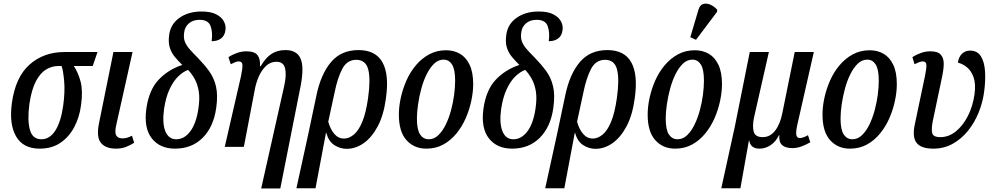

<svg xmlns="http://www.w3.org/2000/svg" viewBox="-20 -830 5611 1085"><path d="M204 10Q111 10 71 -59Q31 -128 47 -247Q67 -394 147 -465Q227 -536 344 -536H531L504 -457H397Q423 -418 436 -366.5Q449 -315 438 -236Q429 -167 399.5 -111.5Q370 -56 321.5 -23Q273 10 204 10ZM214 -43Q261 -43 292.5 -92Q324 -141 337 -232Q348 -311 342.5 -372Q337 -433 328 -457H310Q273 -457 240 -437Q207 -417 182.5 -370Q158 -323 146 -242Q134 -150 149 -96.5Q164 -43 214 -43Z M636 10Q577 10 550.5 -22.5Q524 -55 539 -131L621 -536H729L637 -124Q627 -81 637 -64.5Q647 -48 671 -48Q686 -48 698 -51.5Q710 -55 726 -63L738 -23Q716 -9 691 0.5Q666 10 636 10Z M969 10Q883 10 837.5 -48.5Q792 -107 807 -216Q822 -322 876.5 -379.5Q931 -437 1010 -463Q987 -486 968 -508.5Q949 -531 939.5 -560.5Q930 -590 936 -633Q944 -694 994.5 -729.5Q1045 -765 1119 -765Q1172 -765 1203 -748.5Q1234 -732 1246 -707.5Q1258 -683 1254 -660Q1250 -628 1229 -612.5Q1208 -597 1176 -597Q1183 -647 1170 -682.5Q1157 -718 1108 -718Q1071 -718 1048 -698.5Q1025 -679 1021 -649Q1016 -617 1024.5 -595Q1033 -573 1051.5 -552Q1070 -531 1098 -503Q1134 -466 1161.5 -428.5Q1189 -391 1200.5 -342Q1212 -293 1202 -221Q1187 -113 1125.5 -51.5Q1064 10 969 10ZM976 -43Q1022 -43 1055.5 -88Q1089 -133 1101 -215Q1110 -274 1103 -315Q1096 -356 1079.5 -385Q1063 -414 1043 -435Q1015 -425 987.5 -398.5Q960 -372 938.5 -326.5Q917 -281 907 -214Q896 -133 914.5 -88Q933 -43 976 -43Z M1456 235 1586 -344Q1600 -407 1591 -444Q1582 -481 1542 -481Q1509 -481 1484 -458Q1459 -435 1442.5 -397.5Q1426 -360 1419 -319L1358 0H1250L1342 -400Q1351 -443 1350 -463Q1349 -483 1329 -483Q1320 -483 1308.5 -478.5Q1297 -474 1284 -467L1271 -507Q1294 -522 1320 -531Q1346 -540 1372 -540Q1419 -540 1435.5 -518Q1452 -496 1449 -456H1453Q1482 -505 1515 -526Q1548 -547 1593 -547Q1657 -547 1678 -500Q1699 -453 1680 -350L1564 235Z M1768 -290Q1793 -411 1850.5 -479Q1908 -547 2006 -547Q2103 -547 2141.5 -477.5Q2180 -408 2161 -275Q2148 -178 2114 -115Q2080 -52 2034.5 -20.5Q1989 11 1939 11Q1902 11 1869.5 -10Q1837 -31 1824 -79H1822L1763 234H1655L1722 -72ZM1924 -47Q1952 -47 1979 -69Q2006 -91 2027 -141Q2048 -191 2060 -276Q2075 -382 2061 -437Q2047 -492 1993 -492Q1941 -492 1914 -440.5Q1887 -389 1870 -304L1835 -142Q1847 -99 1869.5 -73Q1892 -47 1924 -47Z M2389 10Q2320 10 2277 -38Q2234 -86 2234 -182Q2234 -228 2245 -278Q2256 -328 2277 -375.5Q2298 -423 2330.5 -461.5Q2363 -500 2405.5 -523Q2448 -546 2501 -546Q2544 -546 2578.5 -526.5Q2613 -507 2633.5 -464.5Q2654 -422 2654 -354Q2654 -311 2643.5 -261Q2633 -211 2612.5 -163.5Q2592 -116 2560 -76.5Q2528 -37 2485.5 -13.5Q2443 10 2389 10ZM2403 -43Q2433 -43 2457 -66Q2481 -89 2499 -126Q2517 -163 2529 -207.5Q2541 -252 2546.5 -295.5Q2552 -339 2552 -374Q2552 -438 2534.5 -465.5Q2517 -493 2487 -493Q2457 -493 2433.5 -470.5Q2410 -448 2391.5 -411Q2373 -374 2361 -329.5Q2349 -285 2342.5 -240.5Q2336 -196 2336 -160Q2336 -97 2354 -70Q2372 -43 2403 -43Z M2874 10Q2788 10 2742.5 -48.5Q2697 -107 2712 -216Q2727 -322 2781.5 -379.5Q2836 -437 2915 -463Q2892 -486 2873 -508.5Q2854 -531 2844.5 -560.5Q2835 -590 2841 -633Q2849 -694 2899.5 -729.5Q2950 -765 3024 -765Q3077 -765 3108 -748.5Q3139 -732 3151 -707.5Q3163 -683 3159 -660Q3155 -628 3134 -612.5Q3113 -597 3081 -597Q3088 -647 3075 -682.5Q3062 -718 3013 -718Q2976 -718 2953 -698.5Q2930 -679 2926 -649Q2921 -617 2929.5 -595Q2938 -573 2956.5 -552Q2975 -531 3003 -503Q3039 -466 3066.5 -428.5Q3094 -391 3105.5 -342Q3117 -293 3107 -221Q3092 -113 3030.5 -51.5Q2969 10 2874 10ZM2881 -43Q2927 -43 2960.5 -88Q2994 -133 3006 -215Q3015 -274 3008 -315Q3001 -356 2984.5 -385Q2968 -414 2948 -435Q2920 -425 2892.5 -398.5Q2865 -372 2843.5 -326.5Q2822 -281 2812 -214Q2801 -133 2819.5 -88Q2838 -43 2881 -43Z M3174 -290Q3199 -411 3256.5 -479Q3314 -547 3412 -547Q3509 -547 3547.5 -477.5Q3586 -408 3567 -275Q3554 -178 3520 -115Q3486 -52 3440.5 -20.5Q3395 11 3345 11Q3308 11 3275.5 -10Q3243 -31 3230 -79H3228L3169 234H3061L3128 -72ZM3330 -47Q3358 -47 3385 -69Q3412 -91 3433 -141Q3454 -191 3466 -276Q3481 -382 3467 -437Q3453 -492 3399 -492Q3347 -492 3320 -440.5Q3293 -389 3276 -304L3241 -142Q3253 -99 3275.5 -73Q3298 -47 3330 -47Z M3795 10Q3726 10 3683 -38Q3640 -86 3640 -182Q3640 -228 3651 -278Q3662 -328 3683 -375.5Q3704 -423 3736.5 -461.5Q3769 -500 3811.5 -523Q3854 -546 3907 -546Q3950 -546 3984.5 -526.5Q4019 -507 4039.5 -464.5Q4060 -422 4060 -354Q4060 -311 4049.5 -261Q4039 -211 4018.5 -163.5Q3998 -116 3966 -76.5Q3934 -37 3891.5 -13.5Q3849 10 3795 10ZM3809 -43Q3839 -43 3863 -66Q3887 -89 3905 -126Q3923 -163 3935 -207.5Q3947 -252 3952.5 -295.5Q3958 -339 3958 -374Q3958 -438 3940.5 -465.5Q3923 -493 3893 -493Q3863 -493 3839.5 -470.5Q3816 -448 3797.5 -411Q3779 -374 3767 -329.5Q3755 -285 3748.5 -240.5Q3742 -196 3742 -160Q3742 -97 3760 -70Q3778 -43 3809 -43ZM3913 -605 3881 -620 3927 -775Q3935 -802 3954 -807.5Q3973 -813 3994.5 -803.5Q4016 -794 4033 -775L4032 -763Z M4056 234 4132 -112 4217 -536H4325L4241 -166Q4231 -119 4239 -87Q4247 -55 4290 -55Q4332 -55 4360.5 -92Q4389 -129 4401 -191L4471 -536H4579L4485 -122Q4477 -85 4480 -67.5Q4483 -50 4500 -50Q4509 -50 4521.5 -54.5Q4534 -59 4546 -66L4559 -26Q4533 -11 4508 -2Q4483 7 4458 7Q4420 7 4400.5 -9.5Q4381 -26 4384 -66H4382Q4364 -29 4334.5 -9.5Q4305 10 4272 10Q4222 10 4214 -35H4212L4164 234Z M4783 10Q4714 10 4671 -38Q4628 -86 4628 -182Q4628 -228 4639 -278Q4650 -328 4671 -375.5Q4692 -423 4724.5 -461.5Q4757 -500 4799.5 -523Q4842 -546 4895 -546Q4938 -546 4972.5 -526.5Q5007 -507 5027.5 -464.5Q5048 -422 5048 -354Q5048 -311 5037.5 -261Q5027 -211 5006.5 -163.5Q4986 -116 4954 -76.5Q4922 -37 4879.5 -13.5Q4837 10 4783 10ZM4797 -43Q4827 -43 4851 -66Q4875 -89 4893 -126Q4911 -163 4923 -207.5Q4935 -252 4940.5 -295.5Q4946 -339 4946 -374Q4946 -438 4928.5 -465.5Q4911 -493 4881 -493Q4851 -493 4827.5 -470.5Q4804 -448 4785.5 -411Q4767 -374 4755 -329.5Q4743 -285 4736.5 -240.5Q4730 -196 4730 -160Q4730 -97 4748 -70Q4766 -43 4797 -43Z M5254 10Q5185 10 5159.5 -23Q5134 -56 5150 -129L5207 -400Q5216 -443 5215 -463Q5214 -483 5194 -483Q5185 -483 5173.5 -478.5Q5162 -474 5148 -467L5136 -507Q5159 -522 5185 -531Q5211 -540 5237 -540Q5279 -540 5296 -521.5Q5313 -503 5313 -471Q5313 -439 5304 -397L5251 -145Q5243 -104 5247.5 -79.5Q5252 -55 5294 -55Q5341 -55 5381 -87Q5421 -119 5449 -173.5Q5477 -228 5487 -297Q5495 -355 5482 -392.5Q5469 -430 5444 -450Q5419 -470 5393 -476Q5398 -509 5416.5 -526.5Q5435 -544 5462 -544Q5503 -544 5523 -512Q5543 -480 5546.5 -426.5Q5550 -373 5541 -309Q5533 -249 5509.5 -192Q5486 -135 5449 -89.5Q5412 -44 5363 -17Q5314 10 5254 10Z"/></svg>

Font: Noto Serif ExtraCondensed Medium
Style: Italic
Weight: 500
Width: 2
Italic angle: -12°
Designer: Monotype Design Team
Foundry: Monotype Imaging Inc.
Version: Version 2.013; ttfautohint (v1.8.4.7-5d5b)